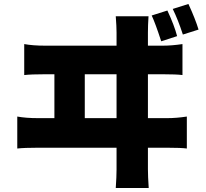

<svg xmlns="http://www.w3.org/2000/svg" viewBox="-20 -880 1040 967"><path d="M901 -706Q877 -780 850 -835L929 -860Q964 -784 980 -731ZM792 -672Q762 -764 744 -802L823 -827Q858 -752 872 -698ZM567 -285V-506H407V-285ZM822 -285Q869 -285 921 -293V-132Q892 -136 822 -136H725V-28Q725 7 729 67H563Q567 9 567 -26V-136H171Q102 -136 67 -132V-293Q111 -285 171 -285H254V-506H207Q137 -506 102 -502V-658Q146 -650 207 -650H567V-716Q567 -746 563 -798H728Q725 -752 725 -716V-650H800Q845 -650 899 -658V-502Q869 -506 800 -506H725V-285Z"/></svg>

Font: Source Han Sans CN Heavy
Style: Bold
Weight: 900
Designer: Ryoko NISHIZUKA (kana & ideographs); Paul D. Hunt (Latin, Greek & Cyrillic); Wenlong ZHANG (bopomofo); Sandoll Communica
Foundry: Adobe Systems Incorporated
Version: Version 1.000;PS 1;hotconv 1.0.78;makeotf.lib2.5.61930